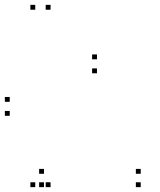

<svg xmlns="http://www.w3.org/2000/svg" viewBox="-20 -760 660 790"><path d="M20 -341V-361H0V-341ZM20 -283.5V-303.5H0V-283.5ZM379 -458.5V-478.5H359V-458.5ZM379 -516V-536H359V-516ZM188 -720V-740H168V-720ZM125 -720V-740H105V-720ZM125 10V-10H105V10ZM188 10V-10H168V10ZM161 -45V-65H141V-45ZM161 10V-10H141V10ZM559 10V-10H539V10ZM559 -45V-65H539V-45Z"/></svg>

Font: Monaspace Neon Dots Var
Style: Regular
Weight: 400
Designer: Riley Cran and the Lettermatic Team
Version: Version 1.100 (Monaspace Neon Dots)